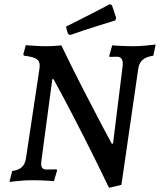

<svg xmlns="http://www.w3.org/2000/svg" viewBox="-20 -858 761 914"><path d="M564 -545Q568 -588 537 -588L502 -587L500 -592L514 -642Q525 -641 555.5 -639.5Q586 -638 618 -638Q645 -638 678 -641.5Q711 -645 721 -646L710 -593Q677 -588 659.5 -573.5Q642 -559 638 -530L558 22L499 36Q438 -91 379.5 -206Q321 -321 283 -392Q245 -463 235 -481H229L177 -92Q176 -87 176 -78Q176 -63 182.5 -57Q189 -51 204 -51L249 -52L252 -47L237 4Q226 3 194 1.5Q162 0 127 0Q99 0 67 3.5Q35 7 25 8L38 -44Q68 -48 84 -62.5Q100 -77 104 -107L168 -532Q169 -537 169 -546Q169 -568 152.5 -578Q136 -588 94 -593L91 -600L103 -643Q113 -642 144 -640Q175 -638 197 -638Q220 -638 242.5 -639.5Q265 -641 272 -642Q324 -534 377.5 -430Q431 -326 466.5 -259Q502 -192 512 -174H518ZM313 -691 303 -698 294 -731Q356 -762 420 -795Q484 -828 503 -838L513 -833L533 -773L529 -761Q511 -755 446 -735Q381 -715 313 -691Z"/></svg>

Font: Alegreya SC Medium
Style: Italic
Weight: 500
Italic angle: -7°
Designer: Juan Pablo del Peral
Foundry: Huerta Tipografica
Version: Version 2.007; ttfautohint (v1.6)